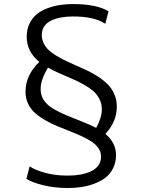

<svg xmlns="http://www.w3.org/2000/svg" viewBox="-20 -837 703 951"><path d="M554.7 -68.4Q554.7 -31.7 539.8 -2.9Q524.9 25.9 501.5 43.7Q478 61.5 446 73.2Q414.1 85 382.1 89.6Q350.1 94.2 316.4 94.2Q250 94.2 193.6 80.3Q137.2 66.4 110.8 48.8L127 -13.2Q150.9 4.4 202.6 18.8Q254.4 33.2 317.9 32.7Q350.6 32.7 378.7 27.6Q406.7 22.5 430.2 11.7Q453.6 1 467 -17.6Q480.5 -36.1 480.5 -61Q480.5 -83.5 467.8 -102.5Q455.1 -121.6 433.3 -135.7Q411.6 -149.9 383.5 -162.8Q355.5 -175.8 324.5 -187.7Q293.5 -199.7 262.5 -212.6Q231.4 -225.6 203.4 -241.9Q175.3 -258.3 153.6 -277.3Q131.8 -296.4 119.1 -323.2Q106.4 -350.1 106.4 -382.3Q106.4 -465.3 174.8 -530.3Q112.3 -580.6 112.3 -655.3Q112.3 -692.4 126.7 -721.2Q141.1 -750 163.6 -767.8Q186 -785.6 217 -796.9Q248 -808.1 278.3 -812.5Q308.6 -816.9 341.3 -816.9Q458 -816.9 517.6 -781.2L501.5 -719.2Q446.8 -755.9 339.8 -755.4Q308.6 -755.4 282.5 -750.5Q256.3 -745.6 234.1 -735.4Q211.9 -725.1 199.5 -707Q187 -689 187 -664.1Q187 -638.2 199.7 -616.2Q212.4 -594.2 233.9 -578.1Q255.4 -562 283.2 -547.4Q311 -532.7 342 -519.3Q373 -505.9 403.8 -491.7Q434.6 -477.5 462.4 -459.7Q490.2 -441.9 511.7 -421.1Q533.2 -400.4 545.9 -371.6Q558.6 -342.8 558.6 -308.6Q558.6 -234.4 502 -173.8Q554.7 -129.9 554.7 -68.4ZM484.4 -295.4Q484.4 -323.7 471.9 -347.7Q459.5 -371.6 440.2 -387.7Q420.9 -403.8 391.8 -419.9Q362.8 -436 336.4 -447Q310.1 -458 275.6 -473.4Q241.2 -488.8 217.8 -502Q181.2 -442.4 181.2 -395.5Q181.2 -363.8 198.2 -339.1Q215.3 -314.5 247.1 -296.4Q278.8 -278.3 310.8 -265.1Q342.8 -252 386.2 -234.9Q429.7 -217.8 456.5 -203.6Q484.4 -254.9 484.4 -295.4Z"/></svg>

Font: HaufeMerriweatherSansLt
Style: Regular
Weight: 300
Designer: Eben Sorkin
Foundry: Eben Sorkin
Version: Version 1.56